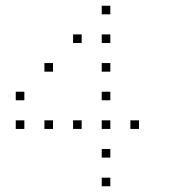

<svg xmlns="http://www.w3.org/2000/svg" viewBox="-20 -685 640 670"><path d="M336 -665Q335 -665 335 -665Q335 -665 335 -664V-636Q335 -635 335 -635Q335 -635 336 -635H364Q365 -635 365 -635Q365 -635 365 -636V-664Q365 -665 365 -665Q365 -665 364 -665ZM236 -565Q235 -565 235 -565Q235 -565 235 -564V-536Q235 -535 235 -535Q235 -535 236 -535H264Q265 -535 265 -535Q265 -535 265 -536V-564Q265 -565 265 -565Q265 -565 264 -565ZM336 -565Q335 -565 335 -565Q335 -565 335 -564V-536Q335 -535 335 -535Q335 -535 336 -535H364Q365 -535 365 -535Q365 -535 365 -536V-564Q365 -565 365 -565Q365 -565 364 -565ZM136 -465Q135 -465 135 -465Q135 -465 135 -464V-436Q135 -435 135 -435Q135 -435 136 -435H164Q165 -435 165 -435Q165 -435 165 -436V-464Q165 -465 165 -465Q165 -465 164 -465ZM336 -465Q335 -465 335 -465Q335 -465 335 -464V-436Q335 -435 335 -435Q335 -435 336 -435H364Q365 -435 365 -435Q365 -435 365 -436V-464Q365 -465 365 -465Q365 -465 364 -465ZM36 -365Q35 -365 35 -365Q35 -365 35 -364V-336Q35 -335 35 -335Q35 -335 36 -335H64Q65 -335 65 -335Q65 -335 65 -336V-364Q65 -365 65 -365Q65 -365 64 -365ZM336 -365Q335 -365 335 -365Q335 -365 335 -364V-336Q335 -335 335 -335Q335 -335 336 -335H364Q365 -335 365 -335Q365 -335 365 -336V-364Q365 -365 365 -365Q365 -365 364 -365ZM36 -265Q35 -265 35 -265Q35 -265 35 -264V-236Q35 -235 35 -235Q35 -235 36 -235H64Q65 -235 65 -235Q65 -235 65 -236V-264Q65 -265 65 -265Q65 -265 64 -265ZM136 -265Q135 -265 135 -265Q135 -265 135 -264V-236Q135 -235 135 -235Q135 -235 136 -235H164Q165 -235 165 -235Q165 -235 165 -236V-264Q165 -265 165 -265Q165 -265 164 -265ZM236 -265Q235 -265 235 -265Q235 -265 235 -264V-236Q235 -235 235 -235Q235 -235 236 -235H264Q265 -235 265 -235Q265 -235 265 -236V-264Q265 -265 265 -265Q265 -265 264 -265ZM336 -265Q335 -265 335 -265Q335 -265 335 -264V-236Q335 -235 335 -235Q335 -235 336 -235H364Q365 -235 365 -235Q365 -235 365 -236V-264Q365 -265 365 -265Q365 -265 364 -265ZM436 -265Q435 -265 435 -265Q435 -265 435 -264V-236Q435 -235 435 -235Q435 -235 436 -235H464Q465 -235 465 -235Q465 -235 465 -236V-264Q465 -265 465 -265Q465 -265 464 -265ZM336 -165Q335 -165 335 -165Q335 -165 335 -164V-136Q335 -135 335 -135Q335 -135 336 -135H364Q365 -135 365 -135Q365 -135 365 -136V-164Q365 -165 365 -165Q365 -165 364 -165ZM336 -65Q335 -65 335 -65Q335 -65 335 -64V-36Q335 -35 335 -35Q335 -35 336 -35H364Q365 -35 365 -35Q365 -35 365 -36V-64Q365 -65 365 -65Q365 -65 364 -65Z"/></svg>

Font: Doto Black Thin
Style: Regular
Weight: 250
Monospace: yes
Version: Version 1.000